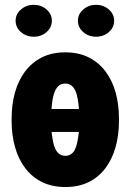

<svg xmlns="http://www.w3.org/2000/svg" viewBox="-20 -751 532 781"><path d="M245.1 -538.1Q299.8 -538.1 340.3 -517.8Q380.9 -497.6 408.4 -461.4Q436 -425.3 450 -376.2Q463.9 -327.1 463.9 -269V-258.8Q463.9 -201.2 450 -152.1Q436 -103 408.7 -66.7Q381.3 -30.3 340.6 -10.3Q299.8 9.8 246.1 9.8Q192.4 9.8 151.4 -10.3Q110.4 -30.3 82.8 -66.7Q55.2 -103 41.3 -152.1Q27.3 -201.2 27.3 -258.8V-269Q27.3 -327.1 41.3 -376.2Q55.2 -425.3 82.8 -461.4Q110.4 -497.6 150.9 -517.8Q191.4 -538.1 245.1 -538.1ZM245.1 -411.1Q230.5 -411.1 220.5 -403.3Q210.4 -395.5 204.1 -381.6Q197.8 -367.7 194.3 -348.6Q190.9 -329.6 189.5 -307.6H301.3Q299.3 -329.6 296.1 -348.6Q293 -367.7 286.6 -381.6Q280.3 -395.5 270.3 -403.3Q260.3 -411.1 245.1 -411.1ZM246.1 -117.2Q259.8 -117.2 269.5 -124.3Q279.3 -131.3 285.4 -144.3Q291.5 -157.2 294.9 -175Q298.3 -192.9 300.8 -214.4H189.9Q192.4 -192.9 195.8 -175Q199.2 -157.2 205.6 -144.3Q211.9 -131.3 221.7 -124.3Q231.4 -117.2 246.1 -117.2ZM43.5 -666.5Q43.5 -693.8 65.4 -712.6Q87.4 -731.4 117.2 -731.4Q147.5 -731.4 169.2 -712.6Q190.9 -693.8 190.9 -666.5Q190.9 -639.2 169.2 -620.4Q147.5 -601.6 117.2 -601.6Q87.4 -601.6 65.4 -620.4Q43.5 -639.2 43.5 -666.5ZM296.9 -666.5Q296.9 -693.8 318.8 -712.6Q340.8 -731.4 370.6 -731.4Q400.9 -731.4 422.6 -712.6Q444.3 -693.8 444.3 -666.5Q444.3 -639.2 422.6 -620.4Q400.9 -601.6 370.6 -601.6Q340.8 -601.6 318.8 -620.4Q296.9 -639.2 296.9 -666.5Z"/></svg>

Font: Roboto Condensed Black
Style: Regular
Weight: 900
Designer: Christian Robertson
Foundry: Google
Version: Version 3.008; 2023